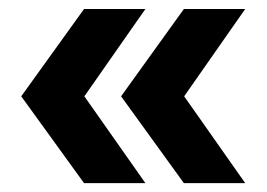

<svg xmlns="http://www.w3.org/2000/svg" viewBox="-20 -533 603 434"><path d="M395.7 -119 253.7 -315.3 395.7 -512.7H534.3L396.3 -315.3L534.3 -119ZM170 -119 28 -315.3 170 -512.7H308.7L170.7 -315.3L308.7 -119Z"/></svg>

Font: MuseoModerno Thin
Style: Regular
Weight: 100
Designer: Pablo Cosgaya, Héctor Gatti, Marcela Romero, and the Authors of The MuseoModerno Project.
Foundry: Omnibus-Type Team
Version: Version 1.003